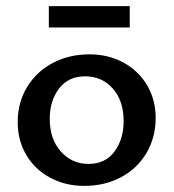

<svg xmlns="http://www.w3.org/2000/svg" viewBox="-20 -603 569 629"><path d="M140 -583H405V-513H140ZM38 -203Q38 -267 68.5 -317.5Q99 -368 152.5 -396.5Q206 -425 273 -425Q335 -425 384.5 -398Q434 -371 462 -323.5Q490 -276 490 -217Q490 -153 460 -102Q430 -51 376.5 -22.5Q323 6 256 6Q194 6 144 -21Q94 -48 66 -95.5Q38 -143 38 -203ZM385 -206Q385 -273 349.5 -313Q314 -353 259 -353Q204 -353 173.5 -313Q143 -273 143 -214Q143 -147 179.5 -106.5Q216 -66 270 -66Q325 -66 355 -106.5Q385 -147 385 -206Z"/></svg>

Font: Ysabeau Infant Semibold
Style: Regular
Weight: 600
Designer: Christian Thalmann (Catharsis Fonts)
Version: Version 0.003